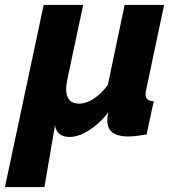

<svg xmlns="http://www.w3.org/2000/svg" viewBox="-64 -545 734 778"><path d="M113 -525H273L209 -224Q207 -213 205.5 -202.5Q204 -192 204 -184Q204 -125 257 -125Q273 -125 292 -132.5Q311 -140 332 -157Q353 -174 373 -201L441 -525H601L528 -180Q527 -175 526.5 -170.5Q526 -166 526 -161Q526 -136 559 -135L530 0Q506 4 487.5 6Q469 8 455 8Q413 8 392 -8Q371 -24 371 -56Q371 -62 371.5 -70Q372 -78 374 -91Q363 -72 337 -48Q311 -24 279.5 -7Q248 10 218 10Q190 10 175.5 -3.5Q161 -17 159 -38L116 213H-44Z"/></svg>

Font: Raleway Thin ExtraBold
Style: Italic
Weight: 800
Italic angle: -12°
Version: Version 4.026